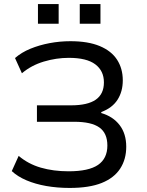

<svg xmlns="http://www.w3.org/2000/svg" viewBox="-20 -917 725 946"><path d="M323 9Q262 9 208 -0.5Q154 -10 110.5 -28.5Q67 -47 38 -74L72 -149Q119 -109 181 -91Q243 -73 318 -73Q417 -73 463 -104.5Q509 -136 509 -200Q509 -261 469.5 -289Q430 -317 346 -317H162V-398H330Q412 -398 452 -426Q492 -454 492 -511Q492 -568 449.5 -600Q407 -632 319 -632Q257 -632 195.5 -613.5Q134 -595 88 -556L54 -631Q86 -659 130 -677Q174 -695 224.5 -704.5Q275 -714 327 -714Q414 -714 471.5 -690Q529 -666 557 -622.5Q585 -579 585 -521Q585 -466 559 -425.5Q533 -385 479 -365V-360Q537 -343 569.5 -300.5Q602 -258 602 -194Q602 -132 572 -86Q542 -40 481 -15.5Q420 9 323 9ZM373 -800V-897H475V-800ZM167 -800V-897H269V-800Z"/></svg>

Font: Nunito Sans 6pt
Style: Regular
Weight: 400
Version: Version 3.101;gftools[0.9.27]